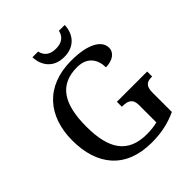

<svg xmlns="http://www.w3.org/2000/svg" viewBox="-248 -1065 1225 1225"><g transform="rotate(-45 364.5 -452.0)"><path d="M398 -771C496 -771 542 -839 544 -914H492C481 -866 447 -846 398 -846C349 -846 315 -866 304 -914H253C255 -839 300 -771 398 -771ZM407 10C495 10 565 -6 635 -38V-214C635 -275 663 -287 701 -287H706V-332H433V-287H439C484 -287 518 -275 518 -218V-61C492 -54 457 -50 423 -50C248 -50 183 -160 183 -358C183 -556 246 -668 409 -668C504 -668 539 -604 539 -537C600 -537 642 -567 642 -611C642 -675 566 -724 413 -724C179 -724 57 -574 57 -358C57 -137 171 10 407 10Z"/></g></svg>

Font: Noto Serif Telugu Medium
Style: Regular
Weight: 500
Designer: Jelle Bosma - Monotype Design Team
Foundry: Monotype Imaging Inc.
Version: Version 2.005